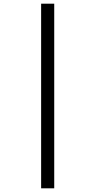

<svg xmlns="http://www.w3.org/2000/svg" viewBox="-20 -782 499 1041"><path d="M203 -762H274V239H203Z"/></svg>

Font: Noto Sans UI Narrow
Style: Italic
Weight: 400
Width: 4
Italic angle: -12°
Designer: Monotype Design Team
Foundry: Monotype Imaging Inc.
Version: Version 1.001